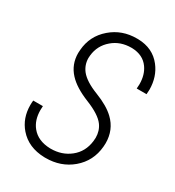

<svg xmlns="http://www.w3.org/2000/svg" viewBox="-176 -826 858 941"><g transform="rotate(30 253.0 -355.5)"><path d="M388.7 -178.7Q390.1 -189 390.1 -198.2Q390.1 -237.3 368.7 -266.6Q342.3 -302.7 264.9 -333.7Q187.5 -364.7 149.9 -405.8Q107.9 -451.2 107.9 -515.1Q107.9 -523.9 108.9 -532.7Q115.2 -615.2 177.7 -668.9Q238.3 -721.2 322.8 -720.7Q325.7 -720.7 329.1 -720.7Q413.1 -718.8 460 -658.2Q500 -606.9 500.5 -534.2Q500.5 -521.5 499 -507.8H443.4Q444.8 -520.5 444.8 -532.2Q444.8 -585.9 418.9 -622.1Q387.7 -666 325.2 -668Q323.7 -668 321.8 -668Q258.8 -668 215.8 -630.9Q170.9 -592.8 164.6 -533.7Q163.6 -525.9 163.6 -518.6Q164.1 -480 187.5 -450.2Q215.8 -415 286.1 -387.7Q356.4 -360.4 393.6 -324.7Q445.8 -274.9 445.8 -199.2Q445.8 -189.9 444.8 -179.7Q437.5 -94.7 374 -41Q312.5 10.7 225.6 10.3Q222.7 10.3 219.2 10.3Q128.4 7.8 76.7 -51.8Q32.2 -103 32.2 -177.2Q32.2 -189.9 33.7 -203.1H88.4Q87.4 -191.4 87.4 -180.7Q87.4 -124 117.2 -87.4Q152.8 -43.5 222.2 -41.5Q223.6 -41.5 225.6 -41.5Q288.6 -41.5 334 -77.6Q380.9 -114.7 388.7 -178.7Z"/></g></svg>

Font: MAUL Condensed Light Italic
Style: Light Italic
Weight: 300
Italic angle: -12°
Designer: MAUL
Version: Version 1.0; 2020; ttfautohint (v1.8.3)